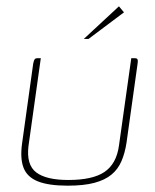

<svg xmlns="http://www.w3.org/2000/svg" viewBox="-20 -583 489 607"><path d="M109 -399 70 -121Q63 -62 94.5 -38Q126 -14 196 -14Q273 -14 310.5 -39.5Q348 -65 356 -122L395 -399Q396 -399 397.5 -399Q399 -399 400 -399Q401 -399 402.5 -399Q404 -399 405 -399Q411 -399 413 -397.5Q415 -396 415.5 -392.5Q416 -389 415 -382L380 -132Q375 -99 364 -73.5Q353 -48 332.5 -31Q312 -14 278.5 -5Q245 4 194 4Q134 4 100 -9.5Q66 -23 54.5 -52.5Q43 -82 50 -131L85 -382Q87 -392 89.5 -395.5Q92 -399 99 -399Q102 -399 104 -399Q106 -399 109 -399ZM245 -460 356 -563 372 -544 260 -460Z"/></svg>

Font: Genos Thin Thin
Style: Italic
Weight: 250
Italic angle: -8°
Version: Version 1.010